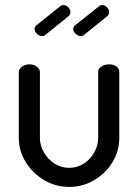

<svg xmlns="http://www.w3.org/2000/svg" viewBox="-20 -727 544 755"><path d="M253 8Q198 8 153 -19Q108 -46 81 -90Q54 -134 54 -184V-444Q54 -455 66.5 -464.5Q79 -474 96 -474Q113 -474 125 -464.5Q137 -455 137 -444V-184Q137 -155 152.5 -128Q168 -101 194 -84Q220 -67 252 -67Q284 -67 310 -84Q336 -101 351 -128Q366 -155 366 -184V-445Q366 -457 379 -465.5Q392 -474 408 -474Q427 -474 438 -465.5Q449 -457 449 -445V-184Q449 -133 422.5 -89.5Q396 -46 351 -19Q306 8 253 8ZM298 -585Q287 -585 277.5 -594Q268 -603 268 -613Q268 -622 276 -628L369 -702Q372 -705 375.5 -706Q379 -707 382 -707Q393 -707 401 -698Q409 -689 409 -679Q409 -668 400 -662L312 -591Q306 -585 298 -585ZM146 -585Q135 -585 125.5 -594Q116 -603 116 -613Q116 -622 124 -628L216 -702Q220 -705 223 -706Q226 -707 229 -707Q241 -707 249 -698Q257 -689 257 -679Q257 -668 248 -662L160 -591Q154 -585 146 -585Z"/></svg>

Font: Dosis Medium
Style: Regular
Weight: 500
Designer: EdgarTolentino, PabloImpallari, IginoMarini
Foundry: EdgarTolentino, PabloImpallari, IginoMarini
Version: Version 3.001; ttfautohint (v1.8.2)